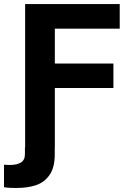

<svg xmlns="http://www.w3.org/2000/svg" viewBox="-43 -727 647 946"><path d="M226.8 0V33.6Q226.8 97.7 201.6 134.3Q176.4 171 135.3 185.1Q94.2 199.2 36 199.2Q23.9 199.2 6.9 198.5Q-10.1 197.8 -23.3 195.4V84.9Q-18.8 84.9 -13.1 85.1Q-7.3 85.3 -2.4 85.8H6.4Q39.7 85.8 59.8 73.8Q79.8 61.8 79.8 33.1V0ZM80.8 -707H546.9V-585.8H227.2V-414.1H515.8V-293.3H227.2V0H80.8Z"/></svg>

Font: WEMIX Pretendard Variable
Style: Regular
Weight: 400
Designer: Base glyphs from Inter by Rasmus Andersson; Hangeul glyphs from Noto Sans CJK(Source Han Sans) by Jang Soo-young and Kan
Foundry: Kil Hyung-jin
Version: Version 1.000;Glyphs 3.2 (3208)